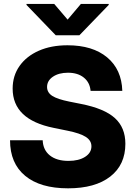

<svg xmlns="http://www.w3.org/2000/svg" viewBox="-20 -977 711 1008"><path d="M337.4 11.7Q191.4 11.7 112.1 -54Q32.7 -119.6 32.7 -240.7H204.1Q206.1 -189.5 241.9 -160.9Q277.8 -132.3 339.4 -132.3Q393.6 -132.3 426.8 -153.6Q460 -174.8 460 -209Q460 -239.3 430.4 -258.3Q400.9 -277.3 335.9 -290.5L261.7 -305.7Q46.4 -349.1 46.4 -511.7Q46.4 -579.6 82.8 -630.9Q119.1 -682.1 183.8 -710.7Q248.5 -739.3 334.5 -739.3Q466.3 -739.3 542.5 -675.8Q618.7 -612.3 622.1 -500H455.6Q451.7 -544.4 419.9 -569.8Q388.2 -595.2 336.9 -595.2Q288.6 -595.2 257.8 -574.2Q227.1 -553.2 227.1 -520.5Q227.1 -491.2 254.4 -473.6Q281.7 -456.1 343.3 -443.8L406.2 -431.2Q527.8 -407.2 583 -357.2Q638.2 -307.1 638.2 -222.2Q638.2 -111.8 558.8 -50Q479.5 11.7 337.4 11.7ZM264.6 -956.5 335 -874 404.8 -956.5H550.8V-951.2L397 -792H272.5L119.1 -951.2V-956.5Z"/></svg>

Font: Inter Display Extra Bold
Style: Regular
Weight: 800
Designer: Rasmus Andersson
Foundry: rsms
Version: Version 4.000;git-4fc901f